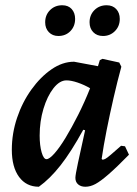

<svg xmlns="http://www.w3.org/2000/svg" viewBox="-20 -699 523 731"><path d="M370 -91Q375 -91 381.5 -94.5Q388 -98 402 -110Q416 -122 441 -144L456 -142L471 -110Q424 -62 393.5 -35.5Q363 -9 343.5 1.5Q324 12 305 12Q288 12 277.5 3Q267 -6 267 -22Q267 -33 277 -79.5Q287 -126 304 -203L297 -205Q251 -121 210.5 -69.5Q170 -18 128 12Q80 12 52.5 -25.5Q25 -63 25 -129Q25 -191 45 -250.5Q65 -310 99.5 -358Q134 -406 176 -435Q218 -464 262 -464L353 -447L360 -470L370 -475L434 -461L442 -445Q427 -390 412.5 -327Q398 -264 386 -203.5Q374 -143 367 -94ZM157 -93Q168 -93 187.5 -115Q207 -137 230 -175Q253 -213 277.5 -261.5Q302 -310 323 -363Q301 -376 276 -384.5Q251 -393 233 -393Q207 -393 183.5 -363Q160 -333 145.5 -285Q131 -237 131 -183Q131 -145 138.5 -119Q146 -93 157 -93ZM372 -562Q349 -562 335 -576.5Q321 -591 321 -614Q321 -642 339.5 -660.5Q358 -679 386 -679Q409 -679 422.5 -664.5Q436 -650 436 -627Q436 -599 417.5 -580.5Q399 -562 372 -562ZM202 -562Q180 -562 166 -576.5Q152 -591 152 -614Q152 -642 170.5 -660.5Q189 -679 217 -679Q240 -679 253 -664.5Q266 -650 266 -627Q266 -599 248 -580.5Q230 -562 202 -562Z"/></svg>

Font: Alegreya SemiBold
Style: Italic
Weight: 600
Italic angle: -7°
Designer: Juan Pablo del Peral
Foundry: Huerta Tipografica
Version: Version 2.009